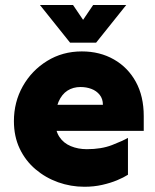

<svg xmlns="http://www.w3.org/2000/svg" viewBox="-20 -713 604 748"><path d="M308.6 14.6Q255.9 14.6 206.5 -2.9Q157.2 -20.5 118.2 -53.7Q79.1 -86.9 56.6 -134.3Q34.2 -181.6 34.2 -241.2Q34.2 -315.4 68.8 -377Q103.5 -438.5 163.6 -475.6Q223.6 -512.7 298.8 -512.7Q369.1 -512.7 423.8 -481.4Q478.5 -450.2 509.3 -394Q540 -337.9 540 -260.7V-203.1H187.5V-304.7H380.9Q380.9 -328.1 368.2 -343.8Q355.5 -359.4 335.9 -366.7Q316.4 -374 293.9 -374Q264.6 -374 242.7 -359.9Q220.7 -345.7 208 -316.4Q195.3 -287.1 195.3 -241.2Q195.3 -204.1 211.4 -179.7Q227.5 -155.3 255.9 -143.6Q284.2 -131.8 318.4 -131.8Q375 -131.8 416.5 -147.9Q458 -164.1 478.5 -175.8V-32.2Q461.9 -21.5 436 -10.7Q410.2 0 377.9 7.3Q345.7 14.6 308.6 14.6ZM252.9 -546.9 135.7 -693.4H264.6L303.7 -635.7L342.8 -693.4H471.7L354.5 -546.9Z"/></svg>

Font: Sen ExtraBold
Style: Regular
Weight: 800
Version: Version 2.000;gftools[0.9.31]